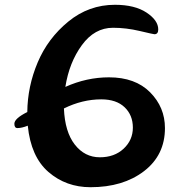

<svg xmlns="http://www.w3.org/2000/svg" viewBox="-20 -773 754 802"><path d="M460 -753Q543 -753 592 -720.5Q641 -688 641 -650Q641 -630 625 -630Q621 -630 564 -643.5Q507 -657 452 -657Q375 -657 322 -584.5Q269 -512 253 -410Q342 -450 435 -450Q545 -450 607 -387.5Q669 -325 669 -238Q669 -125 581.5 -58Q494 9 358 9Q256 9 182.5 -54.5Q109 -118 96 -248Q71 -238 53 -238Q40 -238 40 -256Q40 -278 94 -305Q95 -412 137.5 -512.5Q180 -613 265.5 -683Q351 -753 460 -753ZM403 -358Q324 -358 247 -320Q251 -222 292.5 -169Q334 -116 397 -116Q458 -116 496.5 -152Q535 -188 535 -240Q535 -292 500.5 -325Q466 -358 403 -358Z"/></svg>

Font: LeckerliOne
Style: Regular
Weight: 400
Designer: Gesine Todt
Foundry: Gesine Todt
Version: Version 1.000